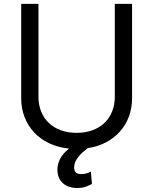

<svg xmlns="http://www.w3.org/2000/svg" viewBox="-20 -747 781 979"><path d="M653.4 -727.3V-245.7Q653.4 -196.4 637.6 -153.4Q621.8 -110.4 592.3 -77.1Q562.9 -43.7 521 -21.5Q479 0.7 426.8 8.5Q413 19.2 400.6 30.5Q388.1 41.9 378.6 54Q369 66.1 363.5 79.2Q358 92.3 358 106.5Q358 122.5 365.8 131.6Q373.6 140.6 394.9 140.6Q410.9 140.6 423.3 136.4Q435.7 132.1 443.2 127.8L448.9 190.3Q437.1 197.8 418.1 204.7Q399.1 211.6 373.6 211.6Q351.9 211.6 333.3 205.6Q314.6 199.6 301.3 187.7Q288 175.8 280.4 158.4Q272.7 141 272.7 117.9Q272.7 90.2 286.4 63.2Q300.1 36.2 331.7 10.7Q275.9 5 230.8 -16.5Q185.7 -38 154.1 -71.7Q122.5 -105.5 105.3 -149.9Q88.1 -194.2 88.1 -245.7V-727.3H176.1V-252.8Q176.1 -213.1 189.5 -179.3Q202.8 -145.6 227.8 -121.3Q252.8 -96.9 289.1 -83.3Q325.3 -69.6 370.7 -69.6Q416.2 -69.6 452.4 -83.3Q488.6 -96.9 513.7 -121.3Q538.7 -145.6 552 -179.3Q565.3 -213.1 565.3 -252.8V-727.3Z"/></svg>

Font: Fast_Sans-Dotted
Style: Regular
Weight: 400
Version: Version 3.018